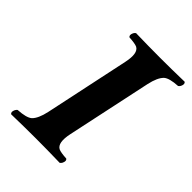

<svg xmlns="http://www.w3.org/2000/svg" viewBox="-187 -750 855 855"><g transform="rotate(45 240.0 -322.5)"><path d="M225.1 -522.9Q239.3 -589.8 211.4 -604.5Q197.8 -610.8 161.1 -612.8Q151.4 -619.6 159.7 -637.2Q163.6 -644 168.5 -647Q248 -645 322.3 -645Q394 -645 474.6 -647Q484.4 -640.1 476.1 -622.6Q472.2 -615.7 467.3 -612.8Q415 -609.9 397.5 -594.2Q376.5 -574.2 365.2 -522.9L279.8 -122.1Q265.6 -55.2 293.9 -40.5Q307.6 -34.2 343.8 -32.2Q353.5 -25.4 345.2 -7.8Q341.3 -1 336.4 2Q256.8 0 185.1 0Q111.3 0 30.8 2Q21 -4.9 29.3 -22.5Q33.2 -29.3 37.6 -32.2Q89.8 -35.2 107.9 -50.8Q128.9 -70.8 140.1 -122.1Z"/></g></svg>

Font: Linux Libertine Slanted O
Style: Bold Slanted
Weight: 700
Designer: Philipp H. Poll
Foundry: Philipp H. Poll
Version: Version 5.0.0